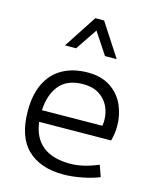

<svg xmlns="http://www.w3.org/2000/svg" viewBox="-114 -828 743 918"><g transform="rotate(15 257.0 -369.0)"><path d="M477.1 -278.8Q477.1 -240.2 466.8 -205.1L111.3 -202.1Q121.1 -125 169.7 -85.9Q218.3 -46.9 304.7 -46.9Q369.1 -46.9 444.3 -79.1L464.4 -22.9Q429.7 -8.3 379.2 1.5Q328.6 11.2 287.6 11.2Q172.4 11.2 108.9 -50.5Q45.4 -112.3 45.4 -240.7Q45.4 -320.8 73 -376.7Q100.6 -432.6 152.8 -461.4Q205.1 -490.2 277.8 -490.2Q344.2 -490.2 389.2 -460.2Q434.1 -430.2 455.6 -381.8Q477.1 -333.5 477.1 -278.8ZM410.6 -290Q410.6 -326.2 395.3 -358.4Q379.9 -390.6 348.4 -410.6Q316.9 -430.7 270 -430.7Q191.4 -430.7 152.6 -384.3Q113.8 -337.9 109.9 -259.3L408.2 -262.2Q410.6 -276.9 410.6 -290ZM242.7 -750.5H286.1L392.1 -587.4H334L263.2 -694.8L190.9 -587.4H136.2Z"/></g></svg>

Font: Selawik Semilight
Style: Regular
Weight: 300
Designer: Aaron Bell
Foundry: Microsoft Corporation
Version: Version 1.01